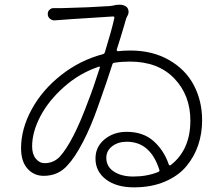

<svg xmlns="http://www.w3.org/2000/svg" viewBox="-20 -765 946 814"><path d="M544.9 -16.6Q603.5 -16.6 651.4 -36.1Q658.2 -39.1 655.3 -45.9Q617.2 -164.1 517.6 -164.1Q480.5 -164.1 455.6 -145Q430.7 -126 430.7 -95.7Q430.7 -58.6 462.9 -37.6Q495.1 -16.6 544.9 -16.6ZM354.5 -337.9Q375 -389.6 403.3 -478.5Q404.3 -480.5 402.8 -481.9Q401.4 -483.4 399.4 -482.4Q317.4 -455.1 251.5 -396.5Q185.5 -337.9 150.9 -271.5Q116.2 -205.1 116.2 -144.5Q116.2 -111.3 131.8 -92.3Q147.5 -73.2 168.9 -73.2Q206.1 -73.2 232.4 -99.6Q290 -162.1 354.5 -337.9ZM471.7 -744.1Q479.5 -745.1 487.3 -745.1Q502.9 -745.1 514.6 -737.3Q522.5 -731.4 524.4 -721.2Q526.4 -710.9 522.5 -702.1Q517.6 -693.4 514.6 -685.5Q511.7 -675.8 504.9 -651.9Q498 -627.9 490.2 -603Q482.4 -578.1 474.6 -553.7Q474.6 -551.8 476.1 -549.8Q477.5 -547.9 480.5 -547.9Q503.9 -550.8 533.2 -550.8Q626 -550.8 696.3 -510.7Q766.6 -470.7 801.8 -403.8Q836.9 -336.9 836.9 -254.9Q836.9 -199.2 820.3 -149.9Q803.7 -100.6 770 -60.1Q736.3 -19.5 679.2 4.9Q622.1 29.3 547.9 29.3Q473.6 29.3 429.2 -4.4Q384.8 -38.1 384.8 -92.8Q384.8 -142.6 423.3 -174.3Q461.9 -206.1 516.6 -206.1Q586.9 -206.1 630.9 -167Q674.8 -127.9 695.3 -68.4Q698.2 -60.5 704.1 -65.4Q787.1 -129.9 787.1 -253.9Q787.1 -361.3 718.8 -432.6Q650.4 -503.9 530.3 -503.9Q496.1 -503.9 464.8 -499Q458 -498 456.1 -491.2Q433.6 -419.9 395.5 -313.5Q366.2 -229.5 332 -163.6Q297.9 -97.7 265.6 -63.5Q226.6 -19.5 165 -19.5Q124 -19.5 96.7 -49.8Q69.3 -80.1 69.3 -136.7Q69.3 -218.8 114.3 -301.3Q159.2 -383.8 239.3 -446.8Q319.3 -509.8 416 -535.2Q422.9 -537.1 424.8 -543.9Q454.1 -639.6 464.8 -688.5Q465.8 -691.4 463.9 -693.4Q461.9 -695.3 460 -695.3Q229.5 -680.7 211.9 -678.7Q201.2 -677.7 191.9 -685.5Q182.6 -693.4 182.6 -704.1Q181.6 -715.8 189.9 -723.6Q198.2 -731.4 209 -730.5Q225.6 -730.5 241.2 -730.5Q361.3 -733.4 445.3 -739.3Q461.9 -741.2 471.7 -744.1Z"/></svg>

Font: Gen Jyuu Gothic P Light
Style: Regular
Weight: 200
Designer: [Source Han Sans]
Ryoko NISHIZUKA  (kana & ideographs); Paul D. Hunt (Latin, Greek & Cyrillic); Wenlong ZHANG  (bopomofo
Version: Version 1.002.20150607